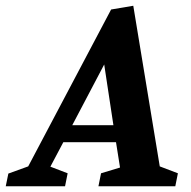

<svg xmlns="http://www.w3.org/2000/svg" viewBox="-82 -647 662 667"><path d="M-62 0 -53 -44 16 -69 304 -614 381 -627 473 -69 536 -45 527 0H260L269 -45L335 -65L321 -153H138L93 -68L153 -45L144 0ZM169 -212H312L280 -423Z"/></svg>

Font: Manuale
Style: Bold Italic
Weight: 700
Italic angle: -11°
Version: Version 1.002